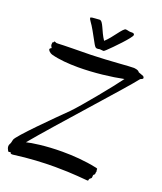

<svg xmlns="http://www.w3.org/2000/svg" viewBox="-162 -1001 933 1109"><g transform="rotate(20 304.5 -446.0)"><path d="M537 -78C539 -84 537 -86 526 -88C455 -103 381 -108 315 -108C213 -108 129 -95 98 -87C217 -231 544 -590 593 -655C593 -656 594 -656 595 -656C613 -663 612 -668 604 -678L572 -690C566 -703 537 -704 537 -704C514 -705 394 -693 281 -690C216 -689 106 -688 79 -686C69 -685 66 -686 60 -689C54 -693 51 -689 51 -685C50 -682 45 -685 45 -681C45 -677 42 -667 45 -661C47 -655 52 -652 51 -649C49 -645 42 -647 41 -638C41 -634 49 -620 69 -614C114 -602 173 -597 233 -597C330 -597 436 -610 508 -625C469 -570 322 -390 277 -345C208 -277 28 -99 23 -75C20 -61 18 -51 14 -46C3 -26 18 -7 20 -3C21 0 27 0 35 -4C34 5 42 7 52 6C147 -7 233 -11 305 -11C419 -11 494 -1 506 -1C515 0 512 -9 513 -11C515 -16 524 -20 526 -24C529 -33 524 -41 532 -46C539 -50 536 -58 537 -61C542 -71 536 -73 537 -78ZM353 -747C382 -774 472 -866 472 -882C472 -898 447 -890 439 -893C436 -894 422 -897 418 -897C400 -897 362 -827 322 -792C289 -840 279 -898 256 -898C247 -898 239 -896 228 -896C221 -896 201 -894 201 -890C201 -878 218 -864 239 -825C285 -743 279 -749 291 -738C293 -736 303 -736 304 -736C306 -736 313 -738 315 -738C318 -738 334 -736 337 -736C342 -736 348 -743 353 -747Z"/></g></svg>

Font: Oregano
Style: Regular
Weight: 400
Designer: Astigmatic (AOETI)
Foundry: Astigmatic (AOETI)
Version: Version 1.000